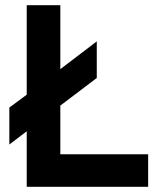

<svg xmlns="http://www.w3.org/2000/svg" viewBox="-20 -720 606 740"><path d="M83 0V-214L16 -163V-305.5L83 -355V-700H212.5V-453.5L353 -560.5V-419.5L212.5 -313V-125.5H551V0Z"/></svg>

Font: Undotted
Style: Bold
Weight: 700
Designer: Delve Withrington, Dave Bailey, Thomas Jockin
Foundry: Delve Fonts LLC
Version: Version 4.000